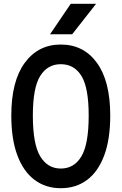

<svg xmlns="http://www.w3.org/2000/svg" viewBox="-20 -976 640 1011"><path d="M300 15Q220.5 15 162 -28.8Q103.5 -72.5 71.5 -157.8Q39.5 -243 39.5 -367.5Q39.5 -548.5 110.2 -645Q181 -741.5 300 -741.5Q420.5 -741.5 490.5 -645Q560.5 -548.5 560.5 -367.5Q560.5 -243 528.8 -157.8Q497 -72.5 438.8 -28.8Q380.5 15 300 15ZM300 -88.5Q370.5 -88.5 408.8 -152.8Q447 -217 447 -367.5Q447 -514.5 408.8 -576.2Q370.5 -638 300 -638Q230.5 -638 191.8 -576.2Q153 -514.5 153 -367.5Q153 -217 191.8 -152.8Q230.5 -88.5 300 -88.5ZM360 -795.5H243.5L352.5 -956H486Z"/></svg>

Font: Spline Sans Mono Medium
Style: Regular
Weight: 500
Monospace: yes
Version: Version 1.004